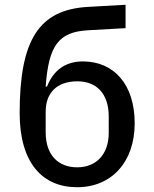

<svg xmlns="http://www.w3.org/2000/svg" viewBox="-20 -767 640 799"><path d="M301.1 12.1C445 12.1 540.5 -93.8 540.5 -253.6C540.5 -418.3 452.1 -511.4 324.9 -511.4C250.4 -511.4 201.7 -473 175.8 -407H170.1C182.5 -577.8 223.7 -633.9 345.5 -641L502.5 -649.9V-747.2L345.5 -738.3C143.8 -726.6 61.8 -604 61.8 -296.5C61.8 -88.4 157 12.1 301.1 12.1ZM170.1 -216.3V-302.6C170.1 -378.6 214.8 -428.6 302.2 -428.6C380.3 -428.6 432.5 -378.9 432.5 -282.3V-214.1C432.5 -122.9 378.6 -70.7 301.1 -70.7C222.7 -70.7 170.1 -121.4 170.1 -216.3Z"/></svg>

Font: Margiela Mono Medium
Style: Regular
Weight: 500
Designer: Mike Abbink, Paul van der Laan, Pieter van Rosmalen
Foundry: Bold Monday
Version: Version 2.003 2021